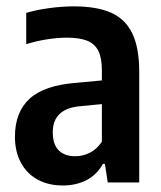

<svg xmlns="http://www.w3.org/2000/svg" viewBox="-20 -574 508 604"><path d="M418 -347.5V0H319L310 -58.5H304Q284 -23.5 251.5 -7Q219 9.5 177 9.5Q132.5 9.5 98.5 -9Q64.5 -27.5 45.8 -62.2Q27 -97 27 -144Q27 -221.5 73.5 -263.8Q120 -306 220.5 -313.5L300.5 -321V-353Q300.5 -392 289.2 -414.2Q278 -436.5 254 -446Q230 -455.5 190 -455.5Q161 -455.5 127.5 -450.2Q94 -445 62.5 -435V-533.5Q94.5 -543 135 -548.5Q175.5 -554 212 -554Q284 -554 329 -534.2Q374 -514.5 396 -469.2Q418 -424 418 -347.5ZM300.5 -128V-246.5L233 -240Q146 -232.5 146 -158Q146 -120 164.5 -101.2Q183 -82.5 217 -82.5Q240 -82.5 261.8 -93Q283.5 -103.5 300.5 -128Z"/></svg>

Font: Encode Sans Condensed SemiBold
Style: Regular
Weight: 600
Width: 3
Designer: Multiple Designers
Foundry: Impallari Type
Version: Version 2.000